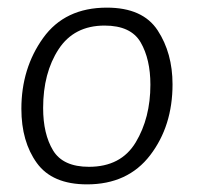

<svg xmlns="http://www.w3.org/2000/svg" viewBox="-20 -473 519 503"><path d="M36 -188Q36 -294 93 -373.5Q150 -453 260 -453Q354 -453 393 -393.5Q432 -334 432 -252Q432 -143 373.5 -66.5Q315 10 208 10Q117 10 76.5 -46Q36 -102 36 -188ZM93 -190Q93 -122 119 -79Q145 -36 213 -36Q297 -36 335.5 -100Q374 -164 374 -251Q374 -318 348.5 -362Q323 -406 254 -406Q174 -406 133.5 -344Q93 -282 93 -190Z"/></svg>

Font: Zilla Slab Light
Style: Italic
Weight: 300
Italic angle: -6°
Designer: Typotheque.com
Foundry: Typotheque type foundry
Version: Version 1.1; 2017; ttfautohint (v1.6)